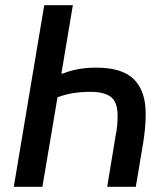

<svg xmlns="http://www.w3.org/2000/svg" viewBox="-20 -718 640 738"><path d="M150 -698H260L216 -435H221Q248 -446 279.5 -452Q311 -458 349 -458Q451 -458 495.5 -412.5Q540 -367 540 -281Q540 -252 537.5 -225.5Q535 -199 531 -173L502 0H392L424 -194Q429 -218 430.5 -236.5Q432 -255 432 -272Q432 -327 405.5 -346Q379 -365 329 -365Q292 -365 261 -360Q230 -355 201 -344L143 0H33Z"/></svg>

Font: IBM Plex Mono Medium
Style: Italic
Weight: 500
Italic angle: -9°
Monospace: yes
Designer: Mike Abbink, Paul van der Laan, Pieter van Rosmalen
Foundry: Bold Monday
Version: Version 2.3